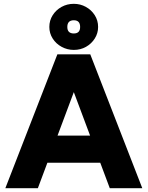

<svg xmlns="http://www.w3.org/2000/svg" viewBox="-20 -984 772 1004"><path d="M554 0 292 -700H452L724 0ZM8 0 280 -700H440L178 0ZM136 -133V-275H597V-133ZM366 -723Q332 -723 302.5 -739Q273 -755 255.5 -782.5Q238 -810 238 -843Q238 -877 255.5 -904.5Q273 -932 302 -948Q331 -964 366 -964Q400 -964 429 -948Q458 -932 475.5 -904.5Q493 -877 493 -843Q493 -810 475.5 -782.5Q458 -755 429.5 -739Q401 -723 366 -723ZM366 -809Q399 -809 399 -843Q399 -878 366 -878Q332 -878 332 -843Q332 -809 366 -809Z"/></svg>

Font: Figtree Light ExtraBold
Style: Regular
Weight: 800
Version: Version 2.001;gftools[0.9.30]